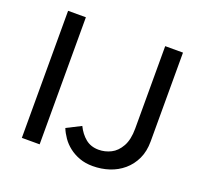

<svg xmlns="http://www.w3.org/2000/svg" viewBox="-123 -841 1047 994"><g transform="rotate(20 400.5 -344.0)"><path d="M89 0V-700H187V0ZM483 12Q442 12 409.5 0Q377 -12 352 -31.5Q327 -51 310 -75.5Q293 -100 283 -125L362 -165Q381 -126 410.5 -102Q440 -78 483 -78Q518 -78 550 -94Q582 -110 603 -147.5Q624 -185 624 -246V-700H722V-211Q722 -156 702.5 -114.5Q683 -73 649.5 -44.5Q616 -16 573 -2Q530 12 483 12Z"/></g></svg>

Font: Figtree Light Medium
Style: Regular
Weight: 500
Version: Version 2.001;gftools[0.9.30]